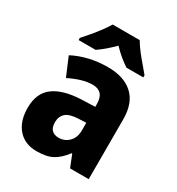

<svg xmlns="http://www.w3.org/2000/svg" viewBox="-184 -882 930 1008"><g transform="rotate(30 281.5 -378.0)"><path d="M295 -560Q392 -560 446 -510.5Q500 -461 500 -363V0H387L358 -73H354Q322 -30 286 -10Q250 10 189 10Q117 10 76 -37Q35 -84 35 -165Q35 -253 91 -295.5Q147 -338 256 -343L340 -346V-363Q340 -440 271 -440Q239 -440 204 -429.5Q169 -419 131 -400L84 -511Q127 -534 180.5 -547Q234 -560 295 -560ZM296 -248Q242 -246 219.5 -226Q197 -206 197 -171Q197 -138 212.5 -123.5Q228 -109 254 -109Q290 -109 315.5 -134.5Q341 -160 341 -204V-250ZM367 -766Q387 -732 420.5 -691Q454 -650 481 -619V-606H379Q356 -621 332.5 -640.5Q309 -660 285 -685Q260 -660 237 -640.5Q214 -621 192 -606H89V-619Q106 -638 128 -664Q150 -690 170.5 -717.5Q191 -745 203 -766Z"/></g></svg>

Font: Noto Sans Arabic SemCond ExtBd
Style: Regular
Weight: 800
Width: 4
Designer: Monotype Design Team, Nadine Chahine, Nizar Qandah and Khaled Hosny
Foundry: Monotype Imaging Inc.
Version: Version 2.012; ttfautohint (v1.8.4.7-5d5b)